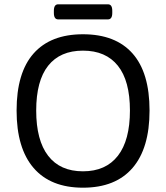

<svg xmlns="http://www.w3.org/2000/svg" viewBox="-20 -865 771 891"><path d="M365 6Q215 6 136 -85.5Q57 -177 57 -352Q57 -528 136 -617Q215 -706 365 -706Q516 -706 595 -617Q674 -528 674 -352Q674 -177 595 -85.5Q516 6 365 6ZM365 -70Q471 -70 527 -142Q583 -214 583 -352Q583 -490 527 -560Q471 -630 365 -630Q259 -630 203.5 -560Q148 -490 148 -352Q148 -214 203.5 -142Q259 -70 365 -70ZM250 -775Q230 -775 230 -805V-815Q230 -845 250 -845H481Q501 -845 501 -815V-805Q501 -775 481 -775Z"/></svg>

Font: Asap
Style: Regular
Weight: 400
Designer: Pablo Cosgaya
Foundry: Omnibus-Type
Version: Version 3.001